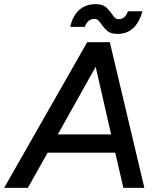

<svg xmlns="http://www.w3.org/2000/svg" viewBox="-53 -903 765 923"><path d="M366 -700H475L641 0H540L501 -169H176L81 0H-33ZM481 -257 407 -582 225 -257ZM435 -786Q425 -800 418.5 -806Q412 -812 401 -812Q385 -812 373.5 -803Q362 -794 355 -774H285Q295 -824 326 -853.5Q357 -883 407 -883Q437 -883 453 -871Q469 -859 484 -837Q493 -824 499.5 -817.5Q506 -811 517 -811Q549 -811 562 -849H632Q601 -740 513 -740Q482 -740 466 -752Q450 -764 435 -786Z"/></svg>

Font: Oak Sans Medium
Style: Italic
Weight: 500
Italic angle: -9.49998°
Foundry: Erik Kennedy, Walven
Version: Version 1.000